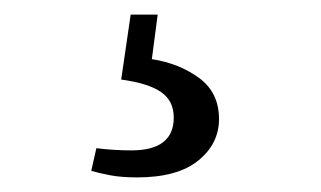

<svg xmlns="http://www.w3.org/2000/svg" viewBox="-20 -23 440 263"><path d="M146 86 159 -3H196L188 58Q226 64 253 84Q280 104 280 140Q280 174 251.5 197Q223 220 168 220Q146 220 130.5 217Q115 214 105 211L112 180Q136 183 160 183Q218 183 218 138Q218 115 200.5 103Q183 91 146 86Z"/></svg>

Font: Source Serif Pro
Style: Regular
Weight: 400
Designer: Frank Grießhammer
Foundry: Adobe Systems Incorporated
Version: Version 3.001;hotconv 1.0.111;makeotfexe 2.5.65597